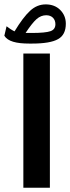

<svg xmlns="http://www.w3.org/2000/svg" viewBox="-39 -864 323 883"><path d="M68.4 -617.7V-0.5H190.4V-617.7ZM-19 -699.7C-3.4 -673.8 35.6 -663.6 95.7 -663.6H107.9C164.1 -663.6 204.1 -670.4 228 -684.1C252 -697.3 263.7 -721.2 263.7 -754.9C263.7 -780.3 254.9 -801.3 237.8 -818.4C220.7 -835.4 198.2 -843.8 171.4 -843.8C144.5 -843.8 120.6 -834 99.6 -814.5C78.1 -794.9 54.2 -763.2 27.8 -719.7C15.6 -725.6 1 -735.4 -8.8 -743.2ZM78.6 -712.4C98.6 -742.7 115.2 -763.7 128.9 -775.9C142.6 -788.1 157.7 -793.9 173.8 -793.9C199.7 -793.9 215.8 -776.9 215.8 -752.9C215.8 -736.8 208.5 -726.1 193.4 -720.7C178.2 -715.3 149.4 -712.4 106.9 -712.4Z"/></svg>

Font: Vazirmatn
Style: Bold
Weight: 700
Designer: Saber Rastikerdar
Foundry: Saber Rastikerdar
Version: Version 33.003